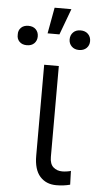

<svg xmlns="http://www.w3.org/2000/svg" viewBox="-118 -825 440 867"><g transform="rotate(5 102.0 -392.0)"><path d="M135.7 -530.3V-118.2Q135.7 -86.4 151.9 -72Q168 -57.6 192.4 -57.6Q203.6 -57.6 215.3 -59.6Q227.1 -61.5 231.4 -63.5L233.4 -1Q204.6 6.8 170.9 6.8Q124.5 6.8 96.9 -24.2Q69.3 -55.2 69.3 -118.2V-530.3ZM93.8 -791H169.9L126 -672.9H72.3ZM-16.6 -699.2Q4.9 -699.2 17.1 -686.8Q29.3 -674.3 29.3 -655.3Q29.3 -636.2 17.1 -623.8Q4.9 -611.3 -16.6 -611.3Q-38.1 -611.3 -50.3 -623.8Q-62.5 -636.2 -61.5 -655.3Q-62.5 -674.3 -50.3 -686.8Q-38.1 -699.2 -16.6 -699.2ZM219.7 -699.2Q241.2 -699.2 253.9 -686.5Q266.6 -673.8 266.6 -654.3Q266.6 -635.3 253.9 -622.8Q241.2 -610.4 219.7 -610.4Q199.2 -610.4 186.5 -623Q173.8 -635.7 173.8 -654.3Q173.8 -673.8 186.3 -686.5Q198.7 -699.2 219.7 -699.2Z"/></g></svg>

Font: Pretendard GOV Light
Style: Regular
Weight: 300
Designer: Base glyphs from Inter by Rasmus Andersson; Hangeul glyphs from Noto Sans CJK(Source Han Sans) by Jang Soo-young and Kan
Foundry: Kil Hyung-jin
Version: Version 1.309